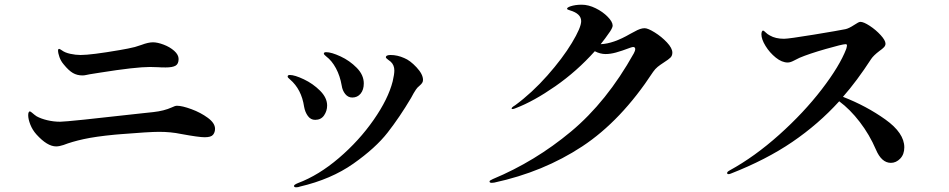

<svg xmlns="http://www.w3.org/2000/svg" viewBox="-20 -762 4040 817"><path d="M331 -441Q308 -441 290 -451.5Q272 -462 251 -488Q239 -502 233 -519Q227 -536 227 -547Q227 -554 232 -554Q234 -554 243 -548Q256 -538 279 -533Q302 -528 323 -528Q368 -528 490 -549Q526 -555 554 -562Q559 -563 582 -571Q611 -582 631 -582Q650 -582 676.5 -572Q703 -562 721.5 -545.5Q740 -529 740 -511Q740 -490 727 -482.5Q714 -475 685 -475Q664 -475 653 -476L618 -477Q557 -477 406 -453L362 -446Q356 -445 347 -443Q338 -441 331 -441ZM219 -139Q181 -139 135 -190Q118 -209 109 -232Q100 -255 100 -272Q100 -280 102 -284Q104 -288 107 -288Q110 -288 118.5 -280.5Q127 -273 136 -267Q154 -257 181 -250.5Q208 -244 236 -244Q267 -244 585 -280L632 -285Q678 -290 711 -305Q725 -312 733 -312Q755 -312 794.5 -297.5Q834 -283 864.5 -260.5Q895 -238 895 -214Q895 -199 886.5 -188.5Q878 -178 851 -178Q826 -178 750 -192Q707 -201 657 -201Q615 -201 493 -191L469 -189Q386 -181 336 -170Q286 -159 250 -145Q232 -139 219 -139Z M1434 -398Q1427 -439 1409.5 -471.5Q1392 -504 1368 -522Q1366 -524 1362 -527.5Q1358 -531 1358 -534Q1358 -540 1368 -540Q1390 -540 1429 -522Q1468 -504 1498 -473.5Q1528 -443 1528 -407Q1528 -380 1514.5 -363.5Q1501 -347 1479 -347Q1461 -347 1449 -362Q1437 -377 1434 -398ZM1231 29Q1231 24 1248 17Q1336 -16 1422 -89.5Q1508 -163 1570 -252Q1632 -341 1651 -416Q1658 -446 1658 -462Q1658 -485 1643 -499Q1637 -504 1629.5 -509.5Q1622 -515 1622 -518Q1622 -528 1642 -528Q1671 -528 1700 -515Q1725 -505 1752.5 -475.5Q1780 -446 1780 -422Q1780 -415 1776.5 -409.5Q1773 -404 1766 -398Q1755 -389 1750 -381Q1741 -368 1729 -345Q1681 -264 1629.5 -198Q1578 -132 1483.5 -65.5Q1389 1 1256 32Q1249 35 1240 35Q1231 35 1231 29ZM1274 -308Q1263 -382 1214 -424Q1204 -432 1204 -436Q1204 -443 1213 -443Q1234 -443 1273 -424.5Q1312 -406 1342 -376Q1372 -346 1372 -313Q1372 -290 1359 -271Q1346 -252 1321 -252Q1302 -252 1290 -268.5Q1278 -285 1274 -308Z M2841 -538Q2841 -525 2833 -517Q2825 -509 2806 -497Q2789 -486 2778.5 -477.5Q2768 -469 2759 -456Q2623 -248 2457.5 -139Q2292 -30 2083 15L2072 16Q2063 16 2063 10Q2063 6 2077 0Q2257 -75 2409.5 -202Q2562 -329 2677 -535Q2683 -546 2683 -553Q2683 -562 2674 -562Q2671 -562 2662 -559Q2625 -545 2601 -538.5Q2577 -532 2557 -532Q2534 -532 2511 -544Q2435 -459 2343 -395Q2251 -331 2175 -302Q2166 -298 2161 -298Q2157 -298 2157 -300Q2157 -303 2161 -306.5Q2165 -310 2172 -314Q2244 -367 2309 -440.5Q2374 -514 2413.5 -579.5Q2453 -645 2453 -672Q2453 -704 2405 -718Q2393 -721 2393 -725Q2393 -730 2407 -735Q2428 -742 2455 -742Q2484 -742 2514.5 -727Q2545 -712 2566 -690.5Q2587 -669 2587 -653Q2587 -645 2576 -628Q2554 -596 2536 -574Q2590 -576 2662 -618Q2667 -620 2680 -627.5Q2693 -635 2703.5 -638.5Q2714 -642 2723 -642Q2737 -642 2766 -624Q2795 -606 2818 -581.5Q2841 -557 2841 -538Z M3828 -135Q3828 -105 3810.5 -87Q3793 -69 3771 -69Q3731 -69 3707 -126Q3680 -189 3638.5 -243Q3597 -297 3551 -331Q3463 -234 3351.5 -158Q3240 -82 3089 -23Q3084 -21 3080 -21Q3074 -21 3074 -26Q3074 -31 3085 -37Q3191 -95 3295.5 -188.5Q3400 -282 3476.5 -381.5Q3553 -481 3581 -554Q3584 -565 3584 -569Q3584 -574 3578 -574Q3565 -574 3493.5 -553.5Q3422 -533 3382 -516Q3373 -512 3358 -504Q3343 -496 3332 -496Q3307 -496 3281 -517Q3255 -538 3237.5 -566.5Q3220 -595 3220 -616Q3220 -623 3222 -627.5Q3224 -632 3227 -632Q3230 -632 3238 -624Q3246 -616 3256 -611Q3280 -597 3316 -597Q3336 -597 3442.5 -614.5Q3549 -632 3578 -638Q3592 -641 3615 -656Q3634 -669 3641 -669Q3655 -669 3681 -652Q3707 -635 3727.5 -612.5Q3748 -590 3748 -576Q3748 -568 3741.5 -561Q3735 -554 3722 -545Q3697 -526 3687 -511Q3626 -417 3567 -350Q3667 -311 3747.5 -253.5Q3828 -196 3828 -135Z"/></svg>

Font: Shippori Mincho
Style: Bold
Weight: 700
Designer: FONTDASU
Foundry: FONTDASU / Google Inc. / but / Adobe
Version: Version 3.110; ttfautohint (v1.8.3)